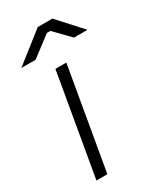

<svg xmlns="http://www.w3.org/2000/svg" viewBox="-184 -786 715 852"><g transform="rotate(-30 173.5 -360.0)"><path d="M47 0H103L193 -520H137ZM347 -599 237 -720H162L8 -599H81L184 -677H202L278 -599Z"/></g></svg>

Font: Fixel Display Light
Style: Italic
Weight: 300
Italic angle: -10°
Designer: AlfaBravo + MacPaw
Foundry: Kyrylo Tkachov, Marchela Mozhyna, Serhii Makarenko, Maria Weinstein, Zakhar Kryvoshyya
Version: Version 1.210;Glyphs 3.2 (3217)